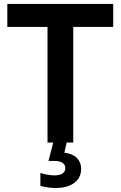

<svg xmlns="http://www.w3.org/2000/svg" viewBox="-20 -720 610 970"><path d="M220 0H249L225 93H255C293 93 310 108 310 129C310 156 286 166 255 166C233 166 207 161 184 154V219C210 226 236 230 261 230C331 230 390 200 390 133C390 91 362 57 305 52L317 0H350V-584H552V-700H17V-584H220Z"/></svg>

Font: Chess Sans SemiBold
Style: Regular
Weight: 600
Designer: Wolf Bōese
Foundry: Wolf Bōese
Version: Version 7.223;Glyphs 3.3 (3306)